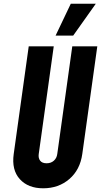

<svg xmlns="http://www.w3.org/2000/svg" viewBox="-20 -1000 547 1036"><path d="M505 -750 424 -169Q412 -83.5 354 -33.8Q296 16 213 16Q131.5 16 86.8 -33.5Q42 -83 54 -169L135 -750H270L189 -169Q186 -146.5 196.8 -132.8Q207.5 -119 231.5 -119Q255 -119 270.5 -132.8Q286 -146.5 289 -169L370 -750ZM280 -808 362 -980H497L375 -808Z"/></svg>

Font: Mohave
Style: Bold Italic
Weight: 700
Italic angle: -8°
Designer: Gumpita Rahayu
Foundry: Tokotype
Version: Version 2.003; ttfautohint (v1.8.3)